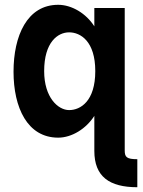

<svg xmlns="http://www.w3.org/2000/svg" viewBox="-20 -557 593 796"><path d="M371.1 68.8C371.1 175.3 433.6 219.2 549.3 219.2V103C504.9 103 497.1 94.2 497.1 66.9V-523.9H371.1V-447.8C337.4 -501 277.8 -537.1 221.2 -537.1C92.3 -537.1 36.1 -408.2 36.1 -259.8C36.1 -111.3 93.3 13.7 221.2 13.7C277.8 13.7 337.4 -23.4 371.1 -76.7ZM163.1 -262.2C163.1 -381.8 219.2 -422.9 266.6 -422.9C314 -422.9 375 -385.7 375 -262.2C375 -137.7 314 -100.6 266.6 -100.6C220.7 -100.6 163.1 -152.8 163.1 -262.2Z"/></svg>

Font: Tuffy
Style: Bold
Weight: 700
Designer: Thatcher Ulrich, Karoly Barta, Michael Everson
Version: Version 001.270